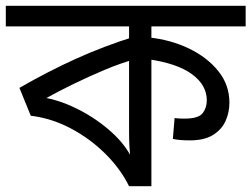

<svg xmlns="http://www.w3.org/2000/svg" viewBox="-30 -642 867 662"><path d="M817 -622V-551H492V-489V-473V0H415Q386 -59 334 -111Q282 -163 215.5 -198.5Q149 -234 76 -243L37 -339Q134 -395 231 -439Q328 -483 437 -517L415 -475V-551H-10V-622ZM415 -467 436 -438Q385 -424 330.5 -401Q276 -378 224.5 -353Q173 -328 130 -304Q186 -293 245.5 -262Q305 -231 354.5 -186.5Q404 -142 428 -90L420 -88Q418 -111 416.5 -134Q415 -157 415 -189ZM761 -288Q761 -255 748 -225.5Q735 -196 705 -177Q675 -158 625 -158Q609 -158 594.5 -159Q580 -160 566 -163L572 -235Q578 -234 586.5 -233.5Q595 -233 606 -233Q654 -233 668.5 -251.5Q683 -270 683 -296Q683 -349 631.5 -386.5Q580 -424 479 -438L482 -513Q559 -505 622 -474.5Q685 -444 723 -396.5Q761 -349 761 -288Z"/></svg>

Font: lbangla15
Style: Book
Weight: 400
Designer: Jelle Bosma - Monotype Design Team
Foundry: Monotype Imaging Inc.
Version: Version 2.003